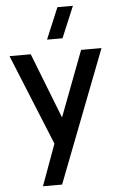

<svg xmlns="http://www.w3.org/2000/svg" viewBox="-66 -846 692 1130"><g transform="rotate(-5 280.0 -281.0)"><path d="M409 -802.5 331.5 -617.5H240L317.5 -802.5ZM11.5 -540H137L288 -153.5L434.5 -540H555L254 240H141L230 -4Z"/></g></svg>

Font: Vortex Mix
Style: Bold
Weight: 700
Designer: Mikhail Sharanda
Foundry: Mikhail Sharanda
Version: Version 4.504;Glyphs 3.1.2 (3151)